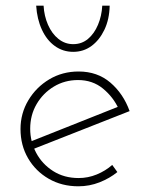

<svg xmlns="http://www.w3.org/2000/svg" viewBox="-20 -647 517 674"><path d="M255 7Q197 7 151 -19.5Q105 -46 78.5 -91.5Q52 -137 52 -194Q52 -249 79.5 -295Q107 -341 153 -368.5Q199 -396 256 -396Q322 -396 367.5 -357Q413 -318 435 -257L92 -122L82 -148L404 -276L397 -264Q378 -306 341.5 -336Q305 -366 254 -366Q207 -366 169 -343Q131 -320 108.5 -281.5Q86 -243 86 -195Q86 -150 107 -110.5Q128 -71 166.5 -46.5Q205 -22 256 -22Q289 -22 319.5 -34.5Q350 -47 374 -68L392 -43Q365 -21 329.5 -7Q294 7 255 7ZM237 -465Q201 -465 172.5 -485.5Q144 -506 127 -543Q110 -580 107 -627H133Q135 -591 148.5 -560Q162 -529 185 -510.5Q208 -492 237 -492Q267 -492 289 -510.5Q311 -529 324 -560Q337 -591 339 -627H365Q364 -579 346.5 -542.5Q329 -506 301 -485.5Q273 -465 237 -465Z"/></svg>

Font: Josefin Sans ExtraLight
Style: Regular
Weight: 250
Designer: Santiago Orozco
Foundry: Typemade
Version: Version 2.000